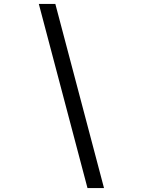

<svg xmlns="http://www.w3.org/2000/svg" viewBox="-20 -820 750 982"><path d="M178.5 -800H263L512 142H427.5Z"/></svg>

Font: League Mono
Style: Regular
Weight: 400
Width: 6
Designer: Tyler Finck
Foundry: The League of Moveable Type / Tyler Finck
Version: Version 2.300;RELEASE